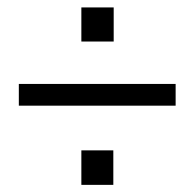

<svg xmlns="http://www.w3.org/2000/svg" viewBox="-20 -548 528 522"><path d="M31.2 -260.7V-319.8H457.5V-260.7ZM201.2 -45.4V-139.2H288.1V-45.4ZM201.2 -435.1V-527.8H289.1V-435.1Z"/></svg>

Font: Comme Light
Style: Regular
Weight: 300
Version: Version 1.000;gftools[0.9.27]